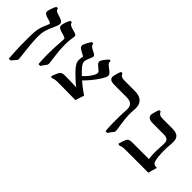

<svg xmlns="http://www.w3.org/2000/svg" viewBox="7 -1207 2046 2046"><g transform="rotate(45 1030.5 -183.5)"><path d="M118.2 192.4Q104.5 193.8 91.3 192.4Q89.8 168.9 87.9 139.4Q85.9 109.9 84.5 76.9Q83 43.9 82 9.5Q81.1 -24.9 81.1 -57.6Q81.1 -104 81.5 -137.2Q82 -170.4 83.7 -195.6Q85.4 -220.7 89.1 -240.2Q92.8 -259.8 98.6 -278.6Q104.5 -297.4 113 -318.1Q121.6 -338.9 133.8 -366.7Q135.7 -371.1 136 -373Q136.2 -375 136.2 -377Q136.2 -384.3 128.9 -388.9Q121.6 -393.6 99.1 -399.9Q81.5 -404.8 67.4 -409.4Q53.2 -414.1 43.5 -419.9Q33.7 -425.8 28.6 -433.6Q23.4 -441.4 23.4 -453.1Q23.4 -460 26.6 -472.9Q29.8 -485.8 34.9 -500.7Q40 -515.6 46.4 -530.3Q52.7 -544.9 58.6 -555.2Q62.5 -557.6 69.1 -557.9Q75.7 -558.1 81.1 -557.1Q84.5 -544.9 88.6 -537.6Q92.8 -530.3 100.1 -525.4Q107.4 -520.5 119.4 -516.6Q131.3 -512.7 149.9 -507.3Q169.4 -501.5 182.4 -495.8Q195.3 -490.2 202.9 -484.1Q210.4 -478 213.4 -471.4Q216.3 -464.8 216.3 -457.5Q216.3 -443.4 209.5 -424.6Q202.6 -405.8 191.4 -380.9Q178.7 -354 169.7 -331.3Q160.6 -308.6 154.8 -286.9Q148.9 -265.1 146.2 -242.9Q143.6 -220.7 143.6 -195.3Q143.6 -170.4 145.5 -138.2Q147.5 -106 150.9 -68.6Q154.3 -31.2 158.7 10Q163.1 51.3 168 93.8Q168.9 99.6 169.7 106Q170.4 112.3 170.4 116.7Q170.4 126 168.5 131.1Q166.5 136.2 161.6 141.6Q150.4 154.3 139.2 167Q127.9 179.7 118.2 192.4Z M356 9.8Q355 0 354 -17.8Q353 -35.6 352.1 -55.9Q351.1 -76.2 350.6 -96.7Q350.1 -117.2 350.1 -131.8Q350.1 -182.1 351.6 -218Q353 -253.9 355 -280.8Q356.9 -307.6 358.4 -328.1Q359.9 -348.6 359.9 -368.2Q359.9 -375.5 356.4 -380.1Q353 -384.8 347.2 -387.9Q341.3 -391.1 333.7 -393.1Q326.2 -395 318.4 -397.5Q299.3 -402.8 283.9 -407.5Q268.6 -412.1 257.3 -418.2Q246.1 -424.3 240 -432.6Q233.9 -440.9 233.9 -453.1Q233.9 -460 237.1 -472.9Q240.2 -485.8 245.4 -500.7Q250.5 -515.6 256.8 -530.3Q263.2 -544.9 269 -555.2Q272.9 -557.6 279.5 -557.9Q286.1 -558.1 291.5 -557.1Q294.4 -545.4 299.6 -537.8Q304.7 -530.3 313.5 -524.9Q322.3 -519.5 335 -515.6Q347.7 -511.7 366.2 -506.8Q382.8 -502.4 393.6 -498.5Q404.3 -494.6 410.2 -490.5Q416 -486.3 418.2 -481.4Q420.4 -476.6 420.4 -470.7Q420.4 -466.8 418.9 -457.8Q417.5 -448.7 416 -438.5Q413.6 -421.9 410.9 -398.2Q408.2 -374.5 408.2 -337.9Q408.2 -286.6 412.8 -236.1Q417.5 -185.5 424.3 -139.6Q427.2 -119.1 429.7 -101.1Q432.1 -83 432.1 -73.2Q432.1 -64 430.2 -58.6Q428.2 -53.2 423.8 -47.4Q413.1 -33.2 402.1 -18.1Q391.1 -2.9 382.8 9.8Q369.1 11.2 356 9.8Z M614.7 -556.6Q615.7 -549.8 616.9 -543.7Q618.2 -537.6 623 -531.2Q627.9 -524.9 637.2 -518.1Q646.5 -511.2 663.6 -503.4Q688.5 -491.7 700.9 -483.2Q713.4 -474.6 713.4 -460.4Q713.4 -451.2 706.1 -434.8Q698.7 -418.5 690.4 -396.5Q685.1 -383.3 682.9 -372.6Q680.7 -361.8 680.7 -350.6Q680.7 -338.9 687.7 -325Q694.8 -311 707.3 -295.2Q719.7 -279.3 736.6 -262.2Q753.4 -245.1 772.5 -227.5Q791 -242.7 808.8 -262.7Q826.7 -282.7 840.3 -302.7Q854 -322.8 862.3 -340.3Q870.6 -357.9 870.6 -368.2Q870.6 -379.4 863.8 -387.7Q856.9 -396 842.8 -407.2Q828.1 -418.9 818.8 -426.8Q809.6 -434.6 804.2 -441.2Q798.8 -447.8 796.6 -453.9Q794.4 -460 794.4 -468.3Q794.4 -477.1 800.8 -488.8Q807.1 -500.5 816.4 -512.9Q825.7 -525.4 836.4 -537.6Q847.2 -549.8 856 -559.6Q859.4 -560.5 865.5 -559.3Q871.6 -558.1 876.5 -556.2Q875 -545.4 876 -537.8Q877 -530.3 881.8 -523.4Q886.7 -516.6 896.2 -508.5Q905.8 -500.5 921.4 -488.8Q946.3 -470.2 958.5 -457.5Q970.7 -444.8 970.7 -429.2Q970.7 -419.4 963.9 -403.6Q957 -387.7 945.3 -367.9Q933.6 -348.1 917.7 -325.7Q901.9 -303.2 883.8 -280.5Q865.7 -257.8 846.2 -236.1Q826.7 -214.4 807.6 -195.8Q826.2 -179.2 845 -164.3Q863.8 -149.4 880.6 -136.7Q897.5 -124 911.9 -114Q926.3 -104 936.5 -97.2Q938.5 -95.7 937.5 -93.3Q934.6 -85.4 930.4 -73.7Q926.3 -62 921.9 -49.1Q917.5 -36.1 913.6 -23.4Q909.7 -10.7 907.2 -1Q906.7 1 905.3 1.7Q903.8 2.4 902.3 2.4Q880.4 2.4 850.1 2Q819.8 1.5 788.1 1.2Q756.3 1 726.3 0.5Q696.3 0 673.8 0H645.5Q631.3 0 620.4 0.5Q609.4 1 599.9 2.7Q590.3 4.4 581.5 7.1Q572.8 9.8 562.5 14.2Q557.1 13.2 551.8 11.2Q546.4 9.3 543 5.4Q547.9 -11.2 555.9 -30.3Q564 -49.3 574.2 -71.3Q580.1 -84.5 595.9 -94.2Q611.8 -104 641.1 -104Q645.5 -104 659.7 -103.8Q673.8 -103.5 692.4 -103.3Q710.9 -103 731 -102.5Q751 -102.1 766.6 -101.6Q770 -101.6 776.6 -101.3Q783.2 -101.1 790.5 -100.6Q797.9 -100.1 804.7 -99.6Q811.5 -99.1 815.9 -98.6Q812.5 -101.6 807.6 -105.5Q802.7 -109.4 797.4 -113.8Q792 -118.2 787.1 -122.1Q782.2 -126 778.8 -128.9Q738.3 -165.5 709.7 -193.6Q681.2 -221.7 663.1 -244.1Q645 -266.6 636.7 -284.9Q628.4 -303.2 628.4 -320.8Q628.4 -335 629.6 -347.7Q630.9 -360.4 634.8 -377.4Q635.7 -382.8 627.7 -387.9Q619.6 -393.1 596.2 -405.3Q579.6 -414.1 569.3 -420.7Q559.1 -427.2 553.2 -433.1Q547.4 -439 545.4 -445.1Q543.5 -451.2 543.5 -458.5Q543.5 -466.3 548.1 -479Q552.7 -491.7 560.1 -505.9Q567.4 -520 575.9 -534.2Q584.5 -548.3 592.3 -558.6Q593.3 -559.1 596.4 -559.3Q599.6 -559.6 603.3 -559.1Q606.9 -558.6 610.1 -558.1Q613.3 -557.6 614.7 -556.6Z M1057.1 -555.2Q1063.5 -541 1070.6 -533Q1077.6 -524.9 1086.9 -520.8Q1096.2 -516.6 1108.4 -515.4Q1120.6 -514.2 1137.2 -514.2H1281.7Q1312.5 -514.2 1338.4 -507.8Q1364.3 -501.5 1383.1 -486.8Q1401.9 -472.2 1412.1 -448.7Q1422.4 -425.3 1422.4 -391.1Q1422.4 -377 1420.9 -362.3Q1419.9 -351.1 1419.2 -337.6Q1418.5 -324.2 1418.5 -303.7Q1418.5 -260.7 1423.6 -219Q1428.7 -177.2 1434.6 -137.7Q1437.5 -117.2 1440.7 -99.6Q1443.8 -82 1443.8 -72.3Q1443.8 -63 1441.9 -58.1Q1439.9 -53.2 1435.1 -47.4Q1424.3 -34.2 1413.1 -18.8Q1401.9 -3.4 1393.1 9.8Q1379.4 11.2 1366.2 9.8Q1365.2 0.5 1364.3 -17.1Q1363.3 -34.7 1362.3 -54.9Q1361.3 -75.2 1360.8 -95.2Q1360.4 -115.2 1360.4 -129.9Q1360.4 -175.8 1360.8 -204.3Q1361.3 -232.9 1362.1 -252.2Q1362.8 -271.5 1363.8 -285.6Q1364.7 -299.8 1365.2 -317.4Q1366.2 -359.9 1343.8 -382.6Q1321.3 -405.3 1269.5 -405.3H1099.1Q1081.5 -405.3 1065.2 -406.5Q1048.8 -407.7 1036.4 -412.6Q1023.9 -417.5 1016.4 -427.5Q1008.8 -437.5 1008.8 -454.6Q1008.8 -459 1010.7 -468.5Q1012.7 -478 1016.1 -491Q1019.5 -503.9 1024.4 -519.5Q1029.3 -535.2 1035.2 -551.3Q1040 -553.7 1045.9 -554.7Q1051.8 -555.7 1057.1 -555.2Z M1632.8 -555.2Q1639.2 -541 1646.2 -533Q1653.3 -524.9 1662.6 -520.8Q1671.9 -516.6 1684.1 -515.4Q1696.3 -514.2 1712.9 -514.2H1852.5Q1883.8 -514.2 1904.5 -507.1Q1925.3 -500 1937.3 -487.5Q1949.2 -475.1 1954.1 -458Q1959 -440.9 1959 -421.4Q1959 -404.3 1958 -389.6Q1957 -375 1955.8 -359.9Q1954.6 -344.7 1953.6 -328.6Q1952.6 -312.5 1952.6 -293Q1952.6 -287.6 1952.9 -274.4Q1953.1 -261.2 1953.9 -244.4Q1954.6 -227.5 1956.1 -208.5Q1957.5 -189.5 1960.4 -171.6Q1963.4 -153.8 1967.5 -139.4Q1971.7 -125 1978 -117.2Q1985.8 -107.4 1997.8 -104.2Q2009.8 -101.1 2028.3 -101.1Q2030.3 -101.1 2029.8 -98.1Q2022 -73.2 2015.6 -50.8Q2009.3 -28.3 2003.4 -3.4Q2002.9 -1.5 2001.5 -0.7Q2000 0 1998.5 0H1678.7Q1661.1 0 1647.7 0.2Q1634.3 0.5 1622.6 1.7Q1610.8 2.9 1600.3 5.9Q1589.8 8.8 1578.1 14.2Q1572.8 13.2 1567.4 11.2Q1562 9.3 1558.6 5.4Q1562.5 -11.2 1569.6 -32.5Q1576.7 -53.7 1585.4 -75.7Q1590.8 -89.4 1606.4 -98.1Q1622.1 -106.9 1653.8 -106.9H1903.8Q1899.9 -133.3 1898.4 -156.7Q1897 -180.2 1897 -203.1Q1897 -221.2 1897.7 -240.7Q1898.4 -260.3 1899.7 -278.8Q1900.9 -297.4 1901.6 -313.7Q1902.3 -330.1 1902.3 -341.8Q1902.3 -356 1899.2 -367.7Q1896 -379.4 1887.5 -387.7Q1878.9 -396 1864.7 -400.6Q1850.6 -405.3 1828.6 -405.3H1677.7Q1660.2 -405.3 1643.6 -406.7Q1627 -408.2 1614 -413.6Q1601.1 -418.9 1593.3 -429.2Q1585.4 -439.5 1585.4 -456.5Q1585.4 -460.9 1587.2 -470.2Q1588.9 -479.5 1592.3 -491.9Q1595.7 -504.4 1600.3 -519.8Q1605 -535.2 1610.8 -551.3Q1615.7 -553.7 1621.6 -554.7Q1627.4 -555.7 1632.8 -555.2Z"/></g></svg>

Font: Federov2
Style: Regular
Weight: 400
Designer: Olexa M. Volochay | Cyreal.org
Foundry: Olexa M. Volochay | Cyreal.org
Version: Version 1.000